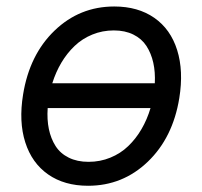

<svg xmlns="http://www.w3.org/2000/svg" viewBox="-20 -573 637 604"><path d="M257.1 11.4Q182.5 11.4 131.4 -24.3Q80.3 -60 59.5 -125.2Q38.7 -190.3 52.6 -275.6Q72.8 -400.9 151.6 -476.7Q230.5 -552.6 339.5 -552.6Q414.1 -552.6 465.4 -516.9Q516.7 -481.2 537.3 -415.5Q557.9 -349.8 544 -264.2Q523.8 -139.9 445 -64.3Q366.1 11.4 257.1 11.4ZM258.5 -63.9Q295.1 -63.9 327.2 -77.1Q359.4 -90.2 383.5 -113.5Q407.7 -136.7 425.2 -166.9Q442.8 -197.1 453.5 -233H130Q127.5 -197.1 133.7 -167.1Q139.9 -137.1 154.8 -113.6Q169.7 -90.2 196.2 -77.1Q222.7 -63.9 258.5 -63.9ZM144.5 -311.1H467Q468.8 -346.2 462.2 -375.7Q455.6 -405.2 440.7 -428.3Q425.8 -451.3 399.5 -464.3Q373.2 -477.3 338.1 -477.3Q302.2 -477.3 270.4 -464.3Q238.6 -451.3 214.7 -428.4Q190.7 -405.5 173.1 -375.9Q155.5 -346.2 144.5 -311.1Z"/></svg>

Font: Karasuma Gothic
Style: Italic
Weight: 400
Italic angle: -9.39999°
Designer: Rasmus Andersson / Ryoko Nishizuka
Foundry: Genbu
Version: Version 1.00